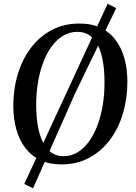

<svg xmlns="http://www.w3.org/2000/svg" viewBox="-20 -880 734 1040"><path d="M312.5 10.5Q245 10.5 196 -13.8Q147 -38 115.2 -81Q83.5 -124 68 -181Q52.5 -238 52 -303Q51.5 -395 75.8 -476.2Q100 -557.5 146.8 -619.8Q193.5 -682 260 -717.2Q326.5 -752.5 410.5 -752.5Q478.5 -752.5 527.5 -728.2Q576.5 -704 608 -660.8Q639.5 -617.5 654.5 -561.5Q669.5 -505.5 670 -442Q670.5 -350 646.8 -268.2Q623 -186.5 576.5 -124Q530 -61.5 463.5 -25.5Q397 10.5 312.5 10.5ZM324 -34Q364.5 -34 399.2 -54.5Q434 -75 461.2 -112.5Q488.5 -150 507.8 -200.8Q527 -251.5 536.8 -311.5Q546.5 -371.5 546 -437.5Q546 -498.5 537.2 -548.2Q528.5 -598 510.8 -633.8Q493 -669.5 465.2 -688.5Q437.5 -707.5 398.5 -707.5Q358 -707.5 323.2 -687.2Q288.5 -667 261 -630Q233.5 -593 214.5 -543Q195.5 -493 185.5 -433Q175.5 -373 176 -307Q176.5 -245.5 185.5 -195.2Q194.5 -145 212.8 -108.8Q231 -72.5 258.5 -53.2Q286 -34 324 -34ZM111.5 116.5 348 -394.5 563 -859.5 609.5 -836 386.5 -373.5 159 140Z"/></svg>

Font: Merriweather 60pt Medium
Style: Italic
Weight: 500
Italic angle: -7.8°
Version: Version 2.101